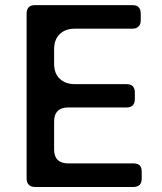

<svg xmlns="http://www.w3.org/2000/svg" viewBox="-20 -744 643 764"><path d="M277.3 -409.2Q240.2 -409.2 217.8 -430.7Q195.3 -451.2 195.3 -491.2Q195.3 -509.8 195.3 -547.9Q195.3 -586.9 217.8 -608.4Q240.2 -629.9 277.3 -629.9Q353.5 -629.9 506.8 -629.9Q523.4 -629.9 531.2 -638.7Q540 -646.5 540 -663.1Q540 -672.9 540 -690.4Q540 -707 531.2 -715.8Q523.4 -723.6 506.8 -723.6Q377.9 -723.6 119.1 -723.6Q103.5 -723.6 94.7 -715.8Q85.9 -707 85.9 -690.4Q85.9 -471.7 85.9 -33.2Q85.9 -17.6 94.7 -8.8Q103.5 0 119.1 0Q250 0 510.7 0Q527.3 0 536.1 -8.8Q543.9 -17.6 543.9 -33.2Q543.9 -43 543.9 -60.5Q543.9 -77.1 536.1 -85.9Q527.3 -93.8 510.7 -93.8Q423.8 -93.8 251 -93.8Q223.6 -93.8 209 -108.4Q195.3 -122.1 195.3 -149.4Q195.3 -186.5 195.3 -260.7Q195.3 -288.1 209 -301.8Q223.6 -316.4 251 -316.4Q328.1 -316.4 483.4 -316.4Q499 -316.4 507.8 -324.2Q516.6 -333 516.6 -349.6Q516.6 -358.4 516.6 -376Q516.6 -392.6 507.8 -401.4Q499 -409.2 483.4 -409.2Q431.6 -409.2 379.9 -409.2Q329.1 -409.2 277.3 -409.2Z"/></svg>

Font: DeepSea
Style: Medium
Weight: 500
Designer: Stem
Version: Version 3.019;git-0a5106e0b